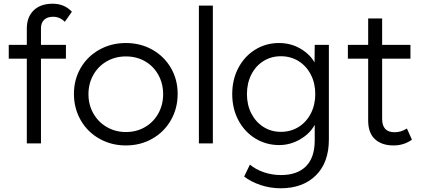

<svg xmlns="http://www.w3.org/2000/svg" viewBox="-20 -770 2262 1031"><path d="M263 -750Q326 -750 366 -707L328 -653Q301 -680 265 -680Q235 -680 217.5 -664Q200 -648 200 -618V-529H334V-455H200V0H124V-455H27V-529H124V-617Q124 -678 160.5 -714Q197 -750 263 -750Z M377 -266Q377 -343 413.5 -405.5Q450 -468 514 -503.5Q578 -539 656 -539Q734 -539 797.5 -503.5Q861 -468 897.5 -405.5Q934 -343 934 -266Q934 -188 897.5 -124.5Q861 -61 797.5 -25Q734 11 656 11Q578 11 514 -25Q450 -61 413.5 -124.5Q377 -188 377 -266ZM856 -264Q856 -321 830.5 -367.5Q805 -414 759.5 -440.5Q714 -467 656 -467Q599 -467 553 -440.5Q507 -414 481 -367.5Q455 -321 455 -264Q455 -207 481.5 -160.5Q508 -114 554 -87.5Q600 -61 656 -61Q713 -61 758.5 -87.5Q804 -114 830 -160.5Q856 -207 856 -264Z M1048 -740H1123V0H1048Z M1291 178 1322 114Q1353 140 1397 155Q1441 170 1489 170Q1576 170 1623 123Q1670 76 1670 -16V-100Q1645 -53 1592 -22Q1539 9 1479 9Q1409 9 1351 -26.5Q1293 -62 1260 -124.5Q1227 -187 1227 -265Q1227 -343 1260 -405.5Q1293 -468 1350.5 -503.5Q1408 -539 1478 -539Q1541 -539 1592 -509.5Q1643 -480 1669 -435L1670 -529H1746V-21Q1746 103 1676 172Q1606 241 1487 241Q1431 241 1379 223.5Q1327 206 1291 178ZM1673 -265Q1673 -323 1649 -369.5Q1625 -416 1583 -442Q1541 -468 1488 -468Q1436 -468 1394.5 -442Q1353 -416 1329.5 -369.5Q1306 -323 1306 -265Q1306 -207 1329.5 -161Q1353 -115 1394.5 -88.5Q1436 -62 1488 -62Q1541 -62 1583 -88Q1625 -114 1649 -160.5Q1673 -207 1673 -265Z M1957 -123V-455H1848V-529H1957V-671H2032V-529H2184V-455H2032V-132Q2032 -60 2098 -60Q2117 -60 2132 -64.5Q2147 -69 2165 -80L2192 -20Q2149 11 2093 11Q2030 11 1993.5 -22.5Q1957 -56 1957 -123Z"/></svg>

Font: Lexend HM
Style: Regular
Weight: 400
Designer: Bonnie Shaver-Troup, Thomas Jockin, Octavio Pardo
Foundry: Lexend
Version: Version 1.091